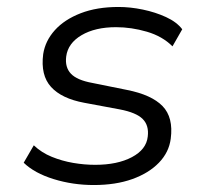

<svg xmlns="http://www.w3.org/2000/svg" viewBox="-20 -523 599 551"><path d="M249 8Q189 8 134 -9Q79 -26 48 -56L77 -106Q99 -85 128.5 -73Q158 -61 190 -55.5Q222 -50 253 -50Q317 -50 358.5 -72Q400 -94 404 -131Q408 -163 389.5 -181.5Q371 -200 324 -209L222 -228Q157 -240 126.5 -273.5Q96 -307 104 -368Q110 -406 137.5 -436.5Q165 -467 211.5 -485Q258 -503 320 -503Q354 -503 390 -495.5Q426 -488 456.5 -474Q487 -460 503 -439L475 -390Q446 -419 401.5 -432Q357 -445 313 -445Q253 -445 214 -422Q175 -399 170 -361Q166 -330 183.5 -311.5Q201 -293 245 -285L344 -265Q415 -251 446.5 -218.5Q478 -186 470 -125Q465 -86 436 -56Q407 -26 359.5 -9Q312 8 249 8Z"/></svg>

Font: Nunito Sans 7pt Light
Style: Italic
Weight: 300
Italic angle: -9°
Designer: Vernon Adams
Foundry: Vernon Adams
Version: Version 3.101;gftools[0.9.27]